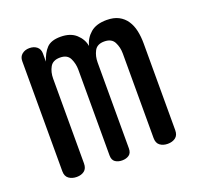

<svg xmlns="http://www.w3.org/2000/svg" viewBox="-103 -671 807 783"><g transform="rotate(-20 300.0 -280.0)"><path d="M103 0Q83 0 69 -10Q55 -20 55 -42V-520Q55 -539 68 -549.5Q81 -560 100 -560Q120 -560 132.5 -549.5Q145 -539 145 -520V-485Q156 -520 175 -540Q194 -560 235 -560Q278 -560 302.5 -537.5Q327 -515 332 -485Q340 -517 365 -538.5Q390 -560 435 -560Q466 -560 487 -549Q508 -538 521 -518.5Q534 -499 539.5 -473.5Q545 -448 545 -418V-42Q545 -20 531.5 -10Q518 0 498 0Q478 0 464.5 -10Q451 -20 451 -42V-409Q451 -436 439.5 -458.5Q428 -481 396 -481Q365 -481 353.5 -459Q342 -437 342 -410V-37Q342 -17 330 -8.5Q318 0 300 0Q282 0 270 -8.5Q258 -17 258 -37V-409Q258 -435 247 -458Q236 -481 204 -481Q173 -481 161 -459.5Q149 -438 149 -410V-42Q149 -20 136 -10Q123 0 103 0Z"/></g></svg>

Font: Maple Mono NL
Style: Regular
Weight: 400
Monospace: yes
Designer: subframe7536
Version: Version 7.000